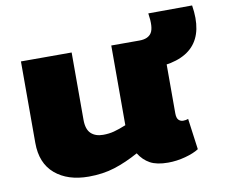

<svg xmlns="http://www.w3.org/2000/svg" viewBox="-75 -752 999 854"><g transform="rotate(-10 424.5 -325.0)"><path d="M260 10Q165 10 108 -38.5Q51 -87 51 -179V-547H280V-243Q280 -200 300 -181Q320 -162 355 -162Q381 -162 404 -168Q427 -174 459 -187V-547H687V-201Q687 -179 695.5 -170.5Q704 -162 716 -162Q729 -162 739 -166L758 -26Q735 -11 696 -0.5Q657 10 618 10Q567 10 537 -6.5Q507 -23 487 -55Q431 -24 377.5 -7Q324 10 260 10ZM577 -416V-547H586Q626 -547 641 -571Q656 -595 646 -659L844 -660Q883 -416 617 -416Z"/></g></svg>

Font: Georama Extended ExtraBold
Style: Regular
Weight: 800
Width: 7
Designer: Jean-Baptiste Levee
Foundry: Production Type
Version: Version 1.000